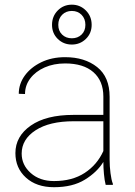

<svg xmlns="http://www.w3.org/2000/svg" viewBox="-20 -779 568 809"><path d="M425.3 0Q420.4 -19 418 -45.7Q415.5 -72.3 415.5 -96.7Q389.2 -53.7 337.6 -22Q286.1 9.8 207.5 9.8Q133.8 9.8 89.4 -30.5Q44.9 -70.8 44.9 -133.8Q44.9 -204.6 109.6 -249.8Q174.3 -294.9 289.1 -294.9H415.5V-372.1Q415.5 -438 373.5 -474.9Q331.5 -511.7 254.4 -511.7Q206.5 -511.7 168.2 -494.9Q129.9 -478 107.7 -448.7Q85.4 -419.4 85.4 -382.8L59.1 -383.8Q59.1 -425.3 84.2 -460.2Q109.4 -495.1 153.6 -516.6Q197.8 -538.1 254.4 -538.1Q336.9 -538.1 389.4 -496.3Q441.9 -454.6 441.9 -371.1V-106.4Q441.9 -78.1 445.6 -49.3Q449.2 -20.5 455.6 -4.4V0ZM207.5 -16.1Q284.2 -16.1 336.7 -50.3Q389.2 -84.5 415.5 -142.6V-268.1H290.5Q188.5 -268.1 129.9 -230Q71.3 -191.9 71.3 -131.8Q71.3 -84 109.4 -50Q147.5 -16.1 207.5 -16.1ZM199.2 -674.3Q199.2 -710.4 223.4 -734.9Q247.6 -759.3 282.7 -759.3Q317.4 -759.3 341.8 -734.9Q366.2 -710.4 366.2 -674.3Q366.2 -638.7 341.8 -615Q317.4 -591.3 282.7 -591.3Q247.6 -591.3 223.4 -615Q199.2 -638.7 199.2 -674.3ZM225.6 -674.3Q225.6 -648.9 241.7 -633.3Q257.8 -617.7 282.7 -617.7Q307.6 -617.7 323.7 -633.3Q339.8 -648.9 339.8 -674.3Q339.8 -700.2 323.7 -716.6Q307.6 -732.9 282.7 -732.9Q257.8 -732.9 241.7 -716.6Q225.6 -700.2 225.6 -674.3Z"/></svg>

Font: Vazirmatn RD UI Thin
Style: Regular
Weight: 100
Designer: Saber Rastikerdar
Foundry: Saber Rastikerdar
Version: Version 33.003